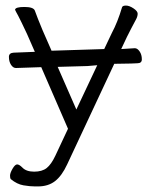

<svg xmlns="http://www.w3.org/2000/svg" viewBox="-20 -505 540 689"><path d="M294 -268 187 -265 254 -112 329 -271ZM418 -479Q420 -485 432 -485Q444 -485 459 -475Q474 -465 474 -456Q474 -447 469 -437Q464 -427 451 -403Q438 -379 415 -329Q441 -331 464 -332Q473 -332 481 -320.5Q489 -309 489 -292Q489 -278 473 -278L450 -277L390 -276L221 85Q202 126 177.5 145Q153 164 116 164H106Q87 164 64 160Q41 156 19 138Q16 135 16 125.5Q16 116 25 100.5Q34 85 41.5 85Q49 85 60 96Q74 111 102.5 111Q131 111 147.5 98Q164 85 179 53L224 -43L128 -264L38 -261H37Q27 -261 19.5 -272.5Q12 -284 12 -301Q12 -315 29 -316L105 -319L77 -383Q54 -432 45 -449Q36 -465 34 -470Q35 -480 67.5 -480Q100 -480 105 -467Q113 -444 133 -396L165 -323L354 -329L381 -386Q402 -425 418 -479Z"/></svg>

Font: Moon Stars Kai T Light
Style: Regular
Weight: 300
Designer: GuiWonder
Version: Version 1.101